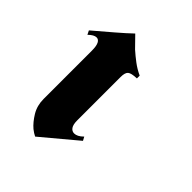

<svg xmlns="http://www.w3.org/2000/svg" viewBox="-163 -626 735 735"><g transform="rotate(45 204.5 -259.0)"><path d="M71 -370Q71 -395 65 -407Q59 -419 48 -419Q41 -419 33 -414.5Q25 -410 16 -401L8 -417Q49 -452 83.5 -481.5Q118 -511 142 -534Q152 -524 162.5 -513Q173 -502 185 -490Q203 -474 223.5 -458.5Q244 -443 268 -432V-417Q238 -416 229 -408Q220 -400 220 -377V-142Q220 -119 227.5 -108.5Q235 -98 247 -98Q255 -98 264 -102.5Q273 -107 283 -117L291 -102L150 16Q144 13 137.5 9Q131 5 125 0Q105 -17 88 -45Q71 -73 71 -109Z"/></g></svg>

Font: Fette UNZ Fraktur
Style: Regular
Weight: 900
Foundry: UNZ1 Extensions by Catfonts.de
Version: Version 0.000 2012 initial release